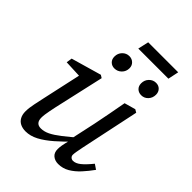

<svg xmlns="http://www.w3.org/2000/svg" viewBox="-230 -913 1041 1041"><g transform="rotate(45 290.0 -393.0)"><path d="M156 13Q133 13 115.5 4.5Q98 -4 88.5 -21.5Q79 -39 79 -63Q79 -90 86 -123Q93 -156 99 -184L153 -430L164 -405L49 -410L54 -443L228 -493L244 -483L179 -195Q175 -176 171.5 -158.5Q168 -141 166 -126.5Q164 -112 164 -101Q164 -79 174 -68Q184 -57 203 -57Q228 -57 253.5 -69.5Q279 -82 313 -108.5Q347 -135 394 -175L400 -141H389Q343 -94 303.5 -59.5Q264 -25 228 -6Q192 13 156 13ZM406 13Q381 13 364 -1Q347 -15 347 -43Q347 -56 350 -73.5Q353 -91 362 -124H357L391 -281Q401 -329 410 -377.5Q419 -426 428 -475L492 -493L509 -483L437 -142Q433 -122 430 -105Q427 -88 427 -79Q427 -69 434 -62.5Q441 -56 451 -56Q471 -56 493 -73.5Q515 -91 546 -129L574 -110Q551 -78 525.5 -50Q500 -22 470.5 -4.5Q441 13 406 13ZM255 -569Q236 -569 223 -581.5Q210 -594 210 -615Q210 -640 226.5 -657Q243 -674 266 -674Q286 -674 299.5 -661Q313 -648 313 -628Q313 -603 296 -586Q279 -569 255 -569ZM461 -569Q441 -569 428 -581.5Q415 -594 415 -615Q415 -640 431.5 -657Q448 -674 471 -674Q491 -674 503.5 -661Q516 -648 516 -628Q516 -603 500 -586Q484 -569 461 -569ZM271 -737 285 -799H515L502 -737Z"/></g></svg>

Font: Source Serif 4 18pt
Style: Italic
Weight: 400
Italic angle: -12°
Designer: Frank Grießhammer
Foundry: Adobe Systems Incorporated
Version: Version 4.004;hotconv 1.0.116;makeotfexe 2.5.65601